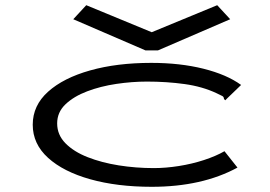

<svg xmlns="http://www.w3.org/2000/svg" viewBox="-20 -708 1040 739"><path d="M564 11Q431 11 327.5 -18Q224 -47 165 -100.5Q106 -154 106 -228Q106 -302 165 -355Q224 -408 327 -437Q430 -466 562 -466Q673 -466 763 -443.5Q853 -421 908 -381L854 -329L847 -322L842 -327Q842 -335 835.5 -338.5Q829 -342 814 -349Q759 -375 690 -384.5Q621 -394 546 -394Q488 -394 427.5 -385Q367 -376 315.5 -356.5Q264 -337 232 -306.5Q200 -276 200 -233Q200 -189 232 -156.5Q264 -124 317.5 -103Q371 -82 437 -71.5Q503 -61 572 -61Q618 -61 668.5 -69Q719 -77 765 -92Q811 -107 844 -126L894 -63Q758 11 564 11ZM312 -688 564 -584 816 -688 866 -634 588 -514H540L262 -634Z"/></svg>

Font: Inconsolata UltraExpanded
Style: Regular
Weight: 400
Width: 9
Monospace: yes
Designer: Raph Levien, Cyreal, Brenton Simpson
Foundry: Raph Levien, Cyreal, Google
Version: Version 3.000; ttfautohint (v1.8.2.53-6de2)